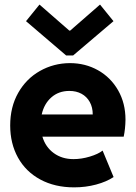

<svg xmlns="http://www.w3.org/2000/svg" viewBox="-20 -808 592 836"><path d="M24.4 -261.7Q24.4 -342.3 59.3 -403.8Q94.2 -465.3 153.8 -499Q213.4 -532.7 284.2 -533.2Q351.6 -533.2 407 -502Q462.4 -470.7 494.4 -414.6Q526.4 -358.4 526.4 -287.1Q525.9 -247.6 518.6 -212.9H164.6Q178.2 -167.5 214.1 -141.4Q250 -115.2 299.8 -115.2Q335 -115.2 371.3 -126.2Q407.7 -137.2 426.8 -152.3L474.6 -37.1Q443.8 -16.6 398.4 -4.4Q353 7.8 302.7 7.8Q218.8 7.8 155.5 -26.4Q92.3 -60.5 58.3 -121.8Q24.4 -183.1 24.4 -261.7ZM383.8 -309.6Q383.8 -340.8 370.8 -364Q357.9 -387.2 335 -399.7Q312 -412.1 282.2 -412.1Q235.4 -412.1 203.6 -384Q171.9 -356 161.6 -309.6ZM281.7 -674.8H285.6L415.5 -788.1L474.1 -715.8L298.3 -566.4H268.1L93.3 -715.8L151.9 -788.1Z"/></svg>

Font: Reddit Sans Fudge ExtraBold
Style: Regular
Weight: 800
Designer: Stephen Hutchings
Foundry: Reddit
Version: Version 1.011